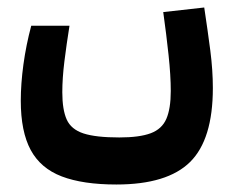

<svg xmlns="http://www.w3.org/2000/svg" viewBox="-20 -308 626 510"><path d="M289.1 182.1Q200.2 182.1 144 160.6Q87.9 139.2 61.5 90.3Q35.2 41.5 35.2 -40.5Q35.2 -85 42.2 -136.7Q49.3 -188.5 63 -239.7H164.6Q156.7 -190.4 151.1 -145.3Q145.5 -100.1 145.5 -63Q145.5 -16.6 157.2 9.5Q168.9 35.6 201.7 46.4Q234.4 57.1 296.9 57.1Q350.6 57.1 380.4 45.9Q410.2 34.7 421.9 7.6Q433.6 -19.5 433.6 -66.4Q433.6 -107.4 427.7 -162.1Q421.9 -216.8 413.6 -275.9L522.5 -288.1Q531.7 -227.1 538.6 -174.1Q545.4 -121.1 545.4 -74.2Q545.4 62.5 484.9 122.3Q424.3 182.1 289.1 182.1Z"/></svg>

Font: Cascadia Mono PL SemiBold
Style: Regular
Weight: 600
Monospace: yes
Designer: Aaron Bell
Foundry: Saja Typeworks
Version: Version 2404.023; ttfautohint (v1.8.4)